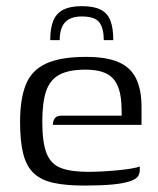

<svg xmlns="http://www.w3.org/2000/svg" viewBox="-20 -585 505 612"><path d="M240.7 -565.4Q279.6 -565.4 301.5 -553.9Q323.3 -542.4 332.2 -518.7Q341.1 -495 341.1 -457H310.8Q310.8 -495 296.5 -513.8Q282.2 -532.5 240.7 -532.5Q204.5 -532.5 187.4 -513.9Q170.3 -495.3 170.3 -457H140.1Q140.1 -494.5 149.6 -518.3Q159.1 -542.2 181.4 -553.8Q203.7 -565.4 240.7 -565.4ZM249.1 6.5Q191.1 6.5 151.6 -1.9Q112.1 -10.3 88.3 -32.2Q64.5 -54.2 54.3 -93.8Q44 -133.4 44 -196.1Q44 -268.5 61.9 -314.2Q79.7 -360 125.7 -381.9Q171.7 -403.7 254.5 -403.7Q318.7 -403.7 357.5 -387.1Q396.2 -370.5 413.6 -335Q431.1 -299.5 431.1 -244.1V-187H148.6Q148.6 -199.4 154.7 -207.9Q160.8 -216.4 176.7 -216.4H368L367.3 -245Q365.8 -306.6 340.3 -334.8Q314.9 -363 252.2 -363Q199.5 -363 169.4 -346.9Q139.4 -330.7 127.1 -294.7Q114.8 -258.7 114.8 -197.2Q114.8 -131 128.3 -96.6Q141.9 -62.1 173.7 -49.7Q205.6 -37.3 261.2 -37.3Q280.2 -37.3 304.7 -38.5Q329.3 -39.8 353.9 -42.1Q378.5 -44.5 398.2 -47.7Q417.9 -50.9 425.6 -54.6V-42.8Q425.6 -33.2 420.5 -24.2Q415.4 -15.2 398 -8.6Q375.6 -0.3 338.1 3.1Q300.7 6.5 249.1 6.5Z"/></svg>

Font: Genos Thin
Style: Regular
Weight: 100
Designer: Robert E. Leuschke
Foundry: Robert E. Leuschke
Version: Version 1.010